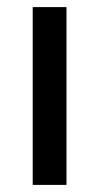

<svg xmlns="http://www.w3.org/2000/svg" viewBox="-20 -520 280 540"><path d="M72 0V-500H167V0Z"/></svg>

Font: Figtree Light Medium
Style: Regular
Weight: 500
Version: Version 2.001;gftools[0.9.30]